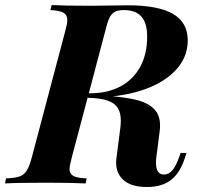

<svg xmlns="http://www.w3.org/2000/svg" viewBox="-62 -728 793 762"><path d="M678.2 -121.1 673.8 -107.9Q655.3 -45.4 618.9 -15.6Q582.5 14.2 521.5 14.2Q460.9 14.2 429.9 -12Q398.9 -38.1 398.9 -82.5Q398.9 -92.3 400.4 -102.5L415 -215.8Q417.5 -235.4 417.5 -248.5Q417.5 -279.8 405.8 -299.1Q394 -318.4 365.5 -328.6Q336.9 -338.9 285.6 -339.8L223.6 -106Q213.9 -68.8 213.9 -57.1Q213.9 -38.6 228.8 -30Q243.7 -21.5 282.2 -20L277.8 0Q217.8 -2.9 121.6 -2.9Q10.7 -2.9 -42 0L-38.1 -20Q-2 -21.5 15.9 -27.8Q33.7 -34.2 44.4 -51.3Q55.2 -68.4 64.9 -106L196.3 -602.1Q205.1 -633.8 205.1 -648.9Q205.1 -668.5 190.4 -677.2Q175.8 -686 138.2 -688L143.1 -708Q194.3 -705.1 294.4 -705.1Q329.1 -705.1 380.9 -706.1Q424.8 -707 444.3 -707Q565.9 -707 624.5 -672.9Q683.1 -638.7 683.1 -567.9Q683.1 -509.3 646.5 -462.6Q609.9 -416 542.7 -385.7Q475.6 -355.5 385.7 -345.7H386.7Q446.8 -340.3 486.6 -329.6Q526.4 -318.8 549.8 -295.2Q573.2 -271.5 573.2 -230Q573.2 -219.7 571.8 -208L558.6 -105Q557.1 -92.8 557.1 -82Q557.1 -35.2 588.9 -35.2Q607.9 -35.2 622.6 -52.7Q637.2 -70.3 649.9 -106.9L654.8 -121.1ZM297.9 -357.9Q363.8 -357.9 414.6 -384.3Q465.3 -410.6 493.7 -461.4Q522 -512.2 522 -583Q522 -636.7 499 -662.4Q476.1 -688 429.2 -688Q408.7 -688 396.2 -682.4Q383.8 -676.8 375.5 -662.8Q367.2 -648.9 360.4 -622.6L290.5 -357.9Z"/></svg>

Font: TypoPRO Playfair Display SC
Style: Bold Italic
Weight: 700
Italic angle: -14.9847°
Designer: Claus Eggers Sørensen
Foundry: Claus Eggers Sørensen
Version: Version 1.004;PS 001.004;hotconv 1.0.70;makeotf.lib2.5.58329